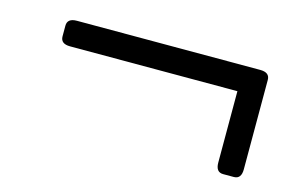

<svg xmlns="http://www.w3.org/2000/svg" viewBox="-47 -543 636 425"><g transform="rotate(15 271.0 -331.0)"><path d="M85.4 -394.5Q63.5 -394.5 63.5 -411.6V-436Q63.5 -453.1 85.4 -453.1H505.4Q527.3 -453.1 527.3 -436V-231Q527.3 -209 510.3 -209H485.8Q468.8 -209 468.8 -231V-394.5Z"/></g></svg>

Font: Istok Web
Style: Italic
Weight: 400
Italic angle: -13°
Designer: Andrey V. Panov
Foundry: Andrey V. Panov
Version: Version 1.0.2g